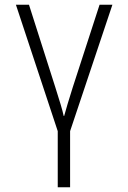

<svg xmlns="http://www.w3.org/2000/svg" viewBox="-20 -552 540 808"><path d="M223 236V0L47 -532H102L213 -184Q227 -140 235.5 -111.5Q244 -83 248 -64H250Q255 -83 264.5 -114.5Q274 -146 286 -184L399 -532H453L275 0V236Z"/></svg>

Font: Noto Sans Mono ExtraCondensed Light
Style: Regular
Weight: 300
Width: 2
Designer: Monotype Design Team
Foundry: Monotype Imaging Inc.
Version: Version 2.014; ttfautohint (v1.8.4.7-5d5b)